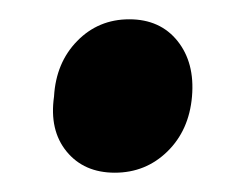

<svg xmlns="http://www.w3.org/2000/svg" viewBox="-20 -170 242 199"><path d="M114 -150Q146 -150 164 -127.5Q182 -105 179 -70Q176 -35 153.5 -13Q131 9 99 9Q67 9 49 -13Q31 -35 36 -70Q38 -105 60 -127.5Q82 -150 114 -150Z"/></svg>

Font: Karla Tamil Inclined
Style: Bold
Weight: 700
Designer: Jonathan Pinhorn
Foundry: Jonathan Pinhorn
Version: Version 1.001